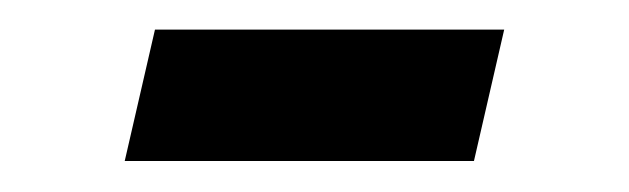

<svg xmlns="http://www.w3.org/2000/svg" viewBox="-20 -525 416 127"><path d="M62.5 -418.5 82.5 -505.4H313.5L293.5 -418.5Z"/></svg>

Font: Libertinage
Style: b
Weight: 400
Designer: OSP
Foundry: OSP
Version: Version 1.0; 2008; OFL relea